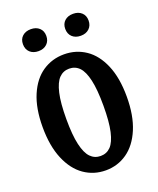

<svg xmlns="http://www.w3.org/2000/svg" viewBox="-172 -1058 965 1173"><g transform="rotate(-20 310.0 -472.0)"><path d="M36.5 -368.5Q36.5 -490.4 72.5 -574.5Q108.6 -658.7 170.6 -700.3Q232.7 -742 310.4 -742Q388.2 -742 450 -700.3Q511.8 -658.7 547.7 -574.5Q583.5 -490.4 583.5 -368.5Q583.5 -245.7 547.5 -160Q511.4 -74.3 449.6 -31.2Q387.8 11.9 310.4 11.9Q232.7 11.9 170.6 -31.2Q108.6 -74.3 72.5 -160Q36.5 -245.7 36.5 -368.5ZM430.6 -364.8Q430.6 -469.2 416.4 -531.9Q402.2 -594.5 375.8 -621.8Q349.3 -649 310.4 -649Q271.5 -649 244.8 -621.8Q218.2 -594.5 203.8 -531.9Q189.4 -469.2 189.4 -364.8Q189.4 -261 203.8 -198.5Q218.2 -136 244.8 -108.8Q271.5 -81.5 310.4 -81.5Q349.4 -81.5 375.9 -108.6Q402.3 -135.8 416.5 -198.2Q430.6 -260.6 430.6 -364.8ZM96.7 -885.1Q96.7 -917.7 117.6 -936.7Q138.5 -955.8 172.8 -955.8Q206.7 -955.8 227.6 -936.7Q248.5 -917.7 248.5 -885.1Q248.5 -852.5 227.6 -832.8Q206.7 -813.2 172.8 -813.2Q138.5 -813.2 117.6 -832.6Q96.7 -852.1 96.7 -885.1ZM371.5 -885.1Q371.5 -917.7 392.4 -936.7Q413.3 -955.8 447.7 -955.8Q481.5 -955.8 502.4 -936.7Q523.3 -917.7 523.3 -885.1Q523.3 -852.5 502.4 -832.8Q481.5 -813.2 447.7 -813.2Q413.3 -813.2 392.4 -832.6Q371.5 -852.1 371.5 -885.1Z"/></g></svg>

Font: Monaspace Xenon Var
Style: Regular
Weight: 400
Designer: Riley Cran and the Lettermatic Team
Version: Version 1.000 (Monaspace Xenon Var)